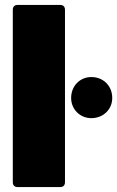

<svg xmlns="http://www.w3.org/2000/svg" viewBox="-20 -760 476 780"><path d="M52 0H224C237 0 244 -7 244 -20V-720C244 -733 237 -740 224 -740H52C39 -740 32 -733 32 -720V-20C32 -7 39 0 52 0ZM269 -362C269 -316 305 -280 351 -280C400 -280 436 -316 436 -362C436 -411 400 -447 351 -447C305 -447 269 -411 269 -362Z"/></svg>

Font: Malmofest Black-Rounded
Style: Regular
Weight: 800
Designer: Jonny Pinhorn (Poppins), Kolossal
Version: Version 1.004;Glyphs 3.1.2 (3151)